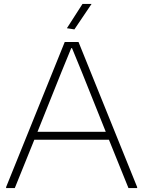

<svg xmlns="http://www.w3.org/2000/svg" viewBox="-20 -953 726 973"><path d="M11 -5 308 -740H378L675 -5V0H631L532 -245H154L55 0H11ZM516 -285 395 -587 345 -709H341L291 -587L170 -285ZM319 -810 398 -933H444L357 -804Z"/></svg>

Font: Encode Sans Wide
Style: Thin
Weight: 100
Designer: Pablo Impallari, Andres Torresi
Foundry: Pablo Impallari, Andres Torresi
Version: Version 1.000; ttfautohint (v1.00) -l 8 -r 50 -G 200 -x 14 -